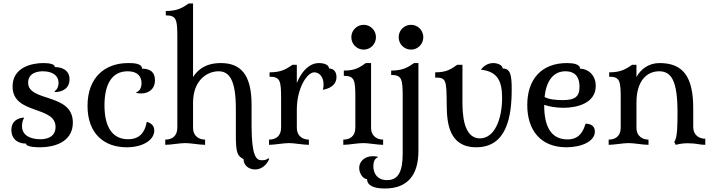

<svg xmlns="http://www.w3.org/2000/svg" viewBox="-20 -829 4072 1099"><path d="M378 -375C378 -429 333 -445 294 -445C294 -460 270 -468 228 -468C162 -468 52 -444 52 -334C52 -171 298 -226 298 -102C298 -32 223 -32 211 -32C164 -32 106 -48 106 -107C106 -118 108 -141 118 -153L116 -156C79 -153 45 -134 45 -85C45 -40 74 -7 129 -7C129 13 190 14 206 14C320 14 397 -34 397 -127C397 -299 141 -243 141 -356C141 -413 198 -421 224 -421C278 -421 315 -399 315 -354C315 -327 301 -311 292 -307L295 -302C338 -302 378 -324 378 -375Z M713 -468C582 -468 481 -387 481 -223C481 -62 578 14 705 14C799 14 863 -28 863 -82C863 -113 841 -124 824 -131H820C809 -68 776 -32 713 -32C625 -32 578 -100 578 -226C578 -346 620 -421 711 -421C766 -421 790 -393 790 -353C790 -324 778 -307 760 -301V-297C768 -295 781 -294 789 -294C827 -294 867 -316 867 -370C867 -417 839 -436 793 -436C793 -468 739 -468 713 -468Z M1085 -241C1085 -373 1169 -421 1231 -421C1291 -421 1330 -374 1330 -207V-54C1330 50 1340 63 1374 82C1374 118 1405 141 1440 141C1475 141 1506 117 1521 81L1516 77C1502 88 1491 88 1476 88C1446 88 1420 61 1420 -110V-229C1420 -403 1357 -468 1244 -468C1157 -468 1112 -430 1085 -388V-809H1060C1024 -784 995 -766 929 -766V-741C990 -741 995 -717 995 -617V-99C995 -47 962 -30 926 -30V0C957 0 1009 -10 1040 -10C1071 -10 1123 0 1154 0V-30C1122 -30 1085 -47 1085 -99Z M1679 -202C1679 -321 1736 -415 1779 -415C1805 -415 1832 -393 1832 -345C1832 -336 1831 -326 1828 -315C1884 -325 1906 -354 1906 -388C1906 -419 1889 -437 1863 -437C1863 -459 1834 -468 1805 -468C1758 -468 1711 -432 1679 -354V-458H1654C1618 -433 1589 -415 1523 -415V-390C1584 -390 1589 -366 1589 -266V-99C1589 -47 1556 -30 1520 -30V0C1551 0 1603 -10 1634 -10C1665 -10 1717 0 1748 0V-30C1716 -30 1679 -47 1679 -99Z M1991 -616C1991 -576 2023 -545 2062 -545C2100 -545 2132 -576 2132 -616C2132 -656 2100 -687 2062 -687C2023 -687 1991 -656 1991 -616ZM2104 -468H2074C2038 -443 2014 -425 1948 -425V-395C2009 -395 2014 -371 2014 -271V-99C2014 -47 1981 -30 1945 -30V0C1976 0 2028 -10 2059 -10C2090 -10 2142 0 2173 0V-30C2141 -30 2104 -47 2104 -99Z M2375 -468H2350C2314 -443 2285 -425 2219 -425V-400C2280 -400 2285 -376 2285 -276V50C2285 149 2262 202 2196 202C2139 202 2117 163 2117 122C2117 97 2125 78 2142 72V68C2131 66 2121 65 2113 65C2067 65 2036 96 2036 132C2036 157 2051 192 2081 197C2081 229 2113 250 2182 250C2314 250 2375 172 2375 35ZM2262 -616C2262 -576 2294 -545 2333 -545C2371 -545 2403 -576 2403 -616C2403 -656 2371 -687 2333 -687C2294 -687 2262 -656 2262 -616Z M2706 14C2881 14 2909 -162 2909 -318C2909 -402 2901 -437 2857 -437C2857 -458 2825 -468 2803 -468C2776 -468 2748 -453 2733 -430C2829 -420 2854 -363 2854 -269C2854 -145 2810 -37 2727 -37C2631 -37 2627 -181 2627 -247V-458H2597C2561 -433 2537 -415 2471 -415V-385C2535 -385 2536 -372 2537 -226C2538 -127 2549 14 2706 14Z M3228 -31C3130 -31 3095 -112 3095 -225V-229C3121 -220 3161 -212 3205 -212C3283 -212 3390 -238 3390 -337C3390 -406 3339 -436 3300 -436C3300 -463 3259 -468 3225 -468C3081 -468 2998 -377 2998 -228C2998 -83 3075 14 3222 14C3307 14 3385 -19 3385 -76C3385 -107 3363 -121 3332 -121C3309 -45 3269 -31 3228 -31ZM3217 -421C3262 -421 3297 -399 3297 -332C3297 -276 3272 -256 3200 -256C3164 -256 3119 -260 3097 -274C3107 -365 3146 -421 3217 -421Z M3858 -187C3858 -123 3858 -35 3839 -17L3848 0C3879 -8 3900 -9 3917 -9C3969 -9 3982 0 4017 0V-35C3985 -35 3948 -52 3948 -104V-209C3948 -394 3887 -468 3755 -468C3694 -468 3648 -434 3623 -388V-458H3598C3562 -433 3533 -415 3467 -415V-390C3528 -390 3533 -366 3533 -266V-99C3533 -47 3500 -30 3464 -30V0C3495 0 3547 -10 3578 -10C3609 -10 3661 0 3692 0V-30C3660 -30 3623 -47 3623 -99V-241C3623 -370 3685 -421 3753 -421C3823 -421 3858 -366 3858 -187Z"/></svg>

Font: Milonga
Style: Regular
Weight: 400
Designer: Pablo Impallari, Brenda Gallo, Rodrigo Fuenzalida
Foundry: Pablo Impallari, Brenda Gallo, Rodrigo Fuenzalida
Version: Version 1.000